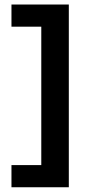

<svg xmlns="http://www.w3.org/2000/svg" viewBox="-20 -668 390 837"><path d="M280 148.3V-648.3H30V-551.7H160V51.7H30V148.3Z"/></svg>

Font: Familjen Grotesk
Style: Bold
Weight: 700
Designer: Anders Wikstroem, Jonas Baeckman, Matilda Gysing, Kristian Moeller
Foundry: Familjen STHLM AB
Version: Version 2.000